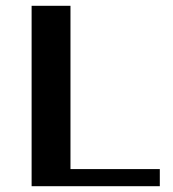

<svg xmlns="http://www.w3.org/2000/svg" viewBox="-20 -642 596 662"><path d="M223 -59H531V0H89V-622H223Z"/></svg>

Font: Sarpanch SemiBold
Style: Regular
Weight: 600
Designer: Manushi Parikh (Devanagari and Latin), Jyotish Sonowal (Devanagari)
Foundry: Indian Type Foundry
Version: Version 2.004;PS 1.0;hotconv 1.0.78;makeotf.lib2.5.61930; tt